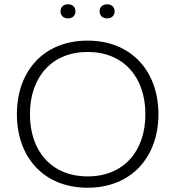

<svg xmlns="http://www.w3.org/2000/svg" viewBox="-20 -868 820 898"><path d="M390 10C595 10 721 -134 721 -334C721 -534 595 -678 390 -678C183 -678 59 -534 59 -334C59 -134 183 10 390 10ZM390 -43C222 -43 120 -160 120 -334C120 -507 222 -625 390 -625C558 -625 660 -507 660 -334C660 -160 558 -43 390 -43ZM298 -782C319 -782 333 -795 333 -815C333 -835 319 -848 298 -848C277 -848 263 -835 263 -815C263 -795 277 -782 298 -782ZM481 -782C502 -782 516 -795 516 -815C516 -835 502 -848 481 -848C460 -848 446 -835 446 -815C446 -795 460 -782 481 -782Z"/></svg>

Font: Gantari Light
Style: Regular
Weight: 300
Designer: Anugrah Pasau
Foundry: Lafontype
Version: Version 1.000